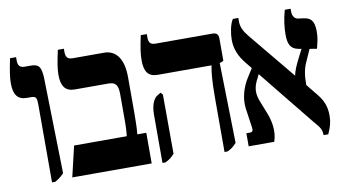

<svg xmlns="http://www.w3.org/2000/svg" viewBox="-68 -803 1722 969"><g transform="rotate(-10 793.0 -318.5)"><path d="M128 7H144C159 -1 173 -10 191 -29L180 -518C178 -577 165 -592 125 -592H94C70 -592 59 -603 59 -629V-647H28C15 -584 10 -551 10 -522C10 -464 29 -435 78 -435H99C126 -435 128 -424 128 -388Z M233 0H640V-157H594C597 -185 598 -232 598 -263V-449C598 -541 563 -592 500 -592H339C315 -592 304 -603 304 -629V-647H273C260 -587 254 -552 254 -522C254 -464 274 -435 323 -435H492C532 -435 544 -420 544 -371V-246C544 -192 542 -174 540 -157H270Z M1012 7H1027C1048 -2 1059 -11 1075 -29L1066 -439L1086 -447V-561C1086 -583 1076 -592 1055 -592H764C740 -592 729 -602 729 -628V-647H698C685 -587 680 -553 680 -522C680 -463 699 -435 748 -435H1023V-433C1018 -408 1012 -368 1012 -271ZM694 7H710C730 -3 742 -12 757 -29L756 -332L746 -344L728 -333C709 -321 694 -291 694 -239Z M1137 0H1268C1286 -51 1275 -108 1257 -151L1235 -207C1214 -256 1217 -289 1243 -335L1250 -350L1477 -69C1511 -30 1519 -19 1519 10H1543C1559 -24 1566 -50 1566 -82C1566 -129 1552 -162 1524 -196L1477 -254C1477 -292 1479 -333 1500 -375L1525 -431L1562 -425C1570 -459 1576 -477 1576 -511C1576 -569 1556 -583 1523 -588L1493 -592C1475 -595 1466 -612 1466 -632V-647H1436C1422 -598 1418 -554 1418 -523C1418 -475 1430 -448 1469 -441L1485 -438L1465 -399C1450 -370 1433 -334 1430 -310L1232 -550C1209 -578 1198 -602 1198 -628V-647H1170C1153 -622 1146 -573 1146 -543C1146 -494 1166 -453 1196 -417L1221 -386L1195 -345C1167 -302 1148 -244 1156 -189L1170 -91C1173 -76 1169 -67 1156 -67H1137Z"/></g></svg>

Font: Noto Serif Hebrew ExtraCondensed ExtraBold
Style: Regular
Weight: 800
Width: 2
Designer: Monotype Design Team
Foundry: Monotype Imaging Inc.
Version: Version 2.004